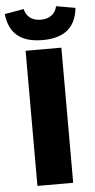

<svg xmlns="http://www.w3.org/2000/svg" viewBox="-70 -885 456 920"><g transform="rotate(-5 158.0 -425.0)"><path d="M72 0H244V-650H72ZM158 -694C260 -694 318 -738 328 -834L236 -850C227 -811 198 -792 158 -792C118 -792 89 -811 80 -850L-12 -834C-2 -738 56 -694 158 -694Z"/></g></svg>

Font: Giro Sans Black
Style: Regular
Weight: 900
Designer: Paul D. Hunt
Foundry: Adobe Systems Incorporated
Version: Version 1.000;PS 1.0;hotconv 1.0.88;makeotf.lib2.5.647800